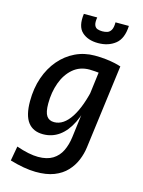

<svg xmlns="http://www.w3.org/2000/svg" viewBox="-149 -876 897 1207"><g transform="rotate(15 300.0 -273.0)"><path d="M37 217.5 54 122.5Q138 151.5 196 151.5Q254 151.5 290.8 128.8Q327.5 106 346.8 66.2Q366 26.5 372.5 -24.5L423.5 -428.5L438.5 -545.5L549 -532L478 13.5Q472.5 57 455.2 98.8Q438 140.5 406.2 174.5Q374.5 208.5 324.8 228Q275 247.5 203.8 246.5Q132.5 245.5 37 217.5ZM189 6Q124 6 90.5 -38Q57 -82 57 -174Q57 -258 81.2 -328Q105.5 -398 149 -449Q192.5 -500 250.8 -528Q309 -556 377.5 -556Q417.5 -556 451 -552Q484.5 -548 509.2 -542.5Q534 -537 547 -532L497 -445.5Q501 -448 486.8 -451Q472.5 -454 449.5 -456.5Q426.5 -459 403.8 -460.8Q381 -462.5 368 -462.5Q305 -462.5 261 -425Q217 -387.5 194.2 -325.2Q171.5 -263 171.5 -189Q171.5 -133 187.8 -109.2Q204 -85.5 237 -85.5Q298 -85.5 345.5 -158.2Q393 -231 421 -368.5L431.5 -341.5L419 -282Q403.5 -189.5 371.8 -125Q340 -60.5 293.8 -27.2Q247.5 6 189 6ZM375 -637Q308 -637 269.5 -672.8Q231 -708.5 242 -791.5H329Q323.5 -757.5 330 -741.2Q336.5 -725 350.8 -720.2Q365 -715.5 382 -715.5Q399 -715.5 414 -720.2Q429 -725 438.5 -741.2Q448 -757.5 448 -791.5H535Q531.5 -708.5 486.8 -672.8Q442 -637 375 -637Z"/></g></svg>

Font: Spline Sans Mono Medium
Style: Italic
Weight: 500
Italic angle: -4°
Monospace: yes
Designer: Eben Sorkin, Mirko Velimirovic
Foundry: Sorkin Type
Version: Version 1.004